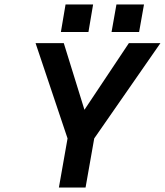

<svg xmlns="http://www.w3.org/2000/svg" viewBox="-20 -844 742 864"><path d="M504 -824H628L606 -700H482ZM275 -824H399L378 -700H254ZM284 -221 140 -650H267L360 -350L560 -650H702L404 -221L365 0H245Z"/></svg>

Font: Overused Grotesk SemiBold
Style: Italic
Weight: 600
Italic angle: -10°
Version: Version 0.003